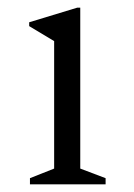

<svg xmlns="http://www.w3.org/2000/svg" viewBox="-20 -480 348 500"><path d="M58 0V-16L121 -41V-373L56 -412V-422L181 -460H189V-41L255 -16V0Z"/></svg>

Font: Spectral Light
Style: Regular
Weight: 300
Designer: Jean-Baptiste Levee
Foundry: Production Type
Version: Version 2.001